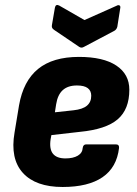

<svg xmlns="http://www.w3.org/2000/svg" viewBox="-20 -735 546 766"><path d="M230 11Q122 11 71 -45.5Q20 -102 38 -206L56 -315Q73 -412 132 -460Q191 -508 295 -508Q392 -508 444 -473.5Q496 -439 496 -377Q496 -299 449.5 -259Q403 -219 299 -209L185 -196L182 -180Q176 -141 191 -122Q206 -103 241 -103Q272 -103 290.5 -114Q309 -125 310 -145Q312 -159 324 -159H442Q456 -159 455 -145Q446 -67 389 -28Q332 11 230 11ZM199 -287 273 -295Q310 -299 327 -313.5Q344 -328 344 -353Q344 -373 330 -383.5Q316 -394 287 -394Q251 -394 230.5 -375.5Q210 -357 204 -319ZM445 -712Q452 -716 456.5 -713.5Q461 -711 460 -704L448 -628Q445 -617 436 -612L315 -548Q305 -542 296 -548L197 -615Q191 -619 188.5 -623Q186 -627 187 -634L199 -704Q202 -720 216 -713L317 -655Z"/></svg>

Font: Sofia Sans Semi Condensed Black
Style: Italic
Weight: 900
Italic angle: -9°
Version: Version 4.100